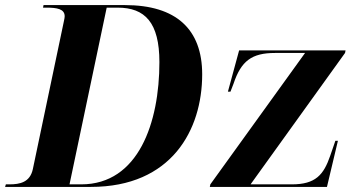

<svg xmlns="http://www.w3.org/2000/svg" viewBox="-49 -734 1400 754"><path d="M-29 0H308C625 0 745 -224 745 -442C745 -619 643 -714 442 -714H122L120 -704H133C175 -704 205 -699 205 -670C205 -662 201 -648 198 -632L80 -70C69 -18 29 -10 -12 -10H-26ZM270 -10H224L370 -704H413C520 -704 577 -646 577 -490C577 -253 495 -10 270 -10ZM775 0H1235L1278 -181H1268L1248 -123C1222 -47 1190 -10 1097 -10H935L1306 -526L1308 -536H890L846 -374H856L868 -405C898 -495 940 -526 1031 -526H1149L777 -10Z"/></svg>

Font: Noto Serif Display
Style: Bold Italic
Weight: 700
Italic angle: -12°
Designer: Monotype Design Team
Foundry: Monotype Imaging Inc.
Version: Version 2.009